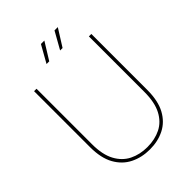

<svg xmlns="http://www.w3.org/2000/svg" viewBox="-249 -982 1110 1110"><g transform="rotate(-45 306.5 -426.5)"><path d="M309 12Q243 12 189.5 -14.5Q136 -41 104.5 -97Q73 -153 73 -243V-700H93V-246Q93 -161 121.5 -108.5Q150 -56 198.5 -32Q247 -8 308 -8Q370 -8 418 -32Q466 -56 493.5 -108.5Q521 -161 521 -246V-700H541V-243Q541 -153 510.5 -97Q480 -41 427.5 -14.5Q375 12 309 12ZM346 -760 405 -865H432L366 -760ZM235 -760 294 -865H322L257 -760Z"/></g></svg>

Font: DM Sans 10pt Thin
Style: Regular
Weight: 250
Version: Version 4.004;gftools[0.9.30]